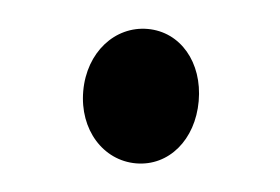

<svg xmlns="http://www.w3.org/2000/svg" viewBox="-28 -177 324 222"><g transform="rotate(5 134.0 -66.0)"><path d="M68 -66C68 -21 98 12 136 12C174 12 202 -21 202 -66C202 -111 174 -144 136 -144C98 -144 68 -111 68 -66Z"/></g></svg>

Font: Falling Sky
Style: Condensed
Weight: 400
Designer: Paul D. Hunt
Foundry: Adobe Systems Incorporated
Version: Version 1.02